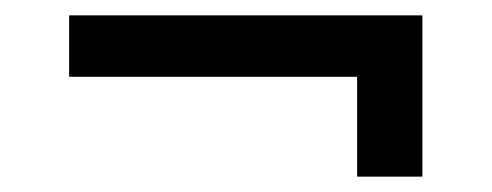

<svg xmlns="http://www.w3.org/2000/svg" viewBox="-20 -435 640 250"><path d="M530 -205V-415H70V-335H445V-205Z"/></svg>

Font: Tekne LDO
Style: Regular
Weight: 400
Monospace: yes
Designer: Alessio Laiso, Mario Rullo, Paolo Rosset
Foundry: Alessio Laiso
Version: Version 1.000;hotconv 1.0.109;makeotfexe 2.5.65596